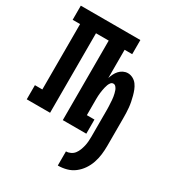

<svg xmlns="http://www.w3.org/2000/svg" viewBox="-178 -633 855 941"><g transform="rotate(30 250.0 -162.5)"><path d="M295 205V125Q308 125 320.5 119Q333 113 341 102.5Q349 92 354 79Q359 66 362 53Q365 40 366 26.5Q367 13 367 0V-155Q367 -163 366.5 -172Q366 -181 365.5 -189.5Q365 -198 364.5 -206.5Q364 -215 362.5 -223.5Q361 -232 359 -240.5Q357 -249 354 -257Q351 -265 345 -272Q339 -279 331 -279Q322 -279 316.5 -272Q311 -265 308 -257Q305 -249 303 -240.5Q301 -232 299.5 -223.5Q298 -215 297 -206.5Q296 -198 295.5 -189.5Q295 -181 295 -172Q295 -163 295 -155V-80H338V0H205V-450H133V0H1V-80H43V-450H1V-530H338V-450H295V-290Q299 -303 305 -315Q311 -327 320 -337Q329 -347 341.5 -353Q354 -359 367 -359Q382 -359 396 -351.5Q410 -344 419 -331.5Q428 -319 433.5 -305Q439 -291 443 -276Q447 -261 450 -246Q453 -231 454.5 -216Q456 -201 456.5 -185.5Q457 -170 457 -155V0Q457 25 454 49.5Q451 74 443 97.5Q435 121 421 141.5Q407 162 387.5 177Q368 192 344 198.5Q320 205 295 205Z"/></g></svg>

Font: Iosevka Slab Medium
Style: Regular
Weight: 500
Monospace: yes
Designer: Belleve Invis
Foundry: Belleve Invis
Version: Version 11.1.1; ttfautohint (v1.8.3)